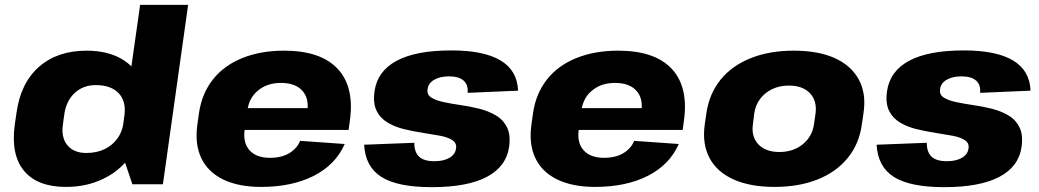

<svg xmlns="http://www.w3.org/2000/svg" viewBox="-20 -760 4285 792"><path d="M252 11Q134 11 79 -55.5Q24 -122 41 -246L48 -294Q65 -418 141 -484.5Q217 -551 337 -551Q420 -551 478 -519Q503 -505 522 -486L558 -740H756L652 0H526L496 -89Q458 -47 405 -22Q337 11 252 11ZM336 -129Q379 -129 412 -145Q445 -161 466 -191Q482 -214 488 -245L494 -290Q499 -343 471 -374Q439 -409 375 -409Q323 -409 288 -376.5Q253 -344 245 -287L240 -250Q231 -194 257.5 -161.5Q284 -129 336 -129Z M1057 11Q964 11 901 -19.5Q838 -50 810.5 -107.5Q783 -165 794 -245L801 -295Q813 -375 858.5 -432.5Q904 -490 979.5 -520.5Q1055 -551 1152 -551Q1303 -551 1373 -476Q1443 -401 1423 -261L1418 -224H989V-223Q982 -170 1010 -139.5Q1038 -109 1094 -109Q1141 -109 1173 -128Q1205 -147 1218 -179L1402 -166Q1364 -80 1274 -34.5Q1184 11 1057 11ZM1002 -314H1249Q1252 -359 1226 -387Q1197 -418 1139 -418Q1082 -418 1045 -387Q1011 -360 1002 -314Z M1761 12Q1620 12 1553.5 -30Q1487 -72 1482 -163L1689 -171Q1689 -132 1709 -113.5Q1729 -95 1772 -95Q1810 -95 1834 -109Q1858 -123 1861 -147Q1865 -169 1846.5 -181.5Q1828 -194 1795.5 -200Q1763 -206 1724.5 -212Q1686 -218 1648 -227Q1610 -236 1579.5 -254Q1549 -272 1533.5 -303Q1518 -334 1525 -384Q1537 -467 1616.5 -509.5Q1696 -552 1842 -552Q1976 -552 2045 -510.5Q2114 -469 2117 -386L1909 -377Q1912 -410 1892.5 -427.5Q1873 -445 1832 -445Q1795 -445 1771 -431Q1747 -417 1744 -393Q1740 -370 1758.5 -358Q1777 -346 1809.5 -339Q1842 -332 1880.5 -326.5Q1919 -321 1957 -311.5Q1995 -302 2025.5 -284Q2056 -266 2071.5 -234.5Q2087 -203 2080 -154Q2068 -72 1987.5 -30Q1907 12 1761 12Z M2435 11Q2342 11 2279 -19.5Q2216 -50 2188.5 -107.5Q2161 -165 2172 -245L2179 -295Q2191 -375 2236.5 -432.5Q2282 -490 2357.5 -520.5Q2433 -551 2530 -551Q2681 -551 2751 -476Q2821 -401 2801 -261L2796 -224H2367V-223Q2360 -170 2388 -139.5Q2416 -109 2472 -109Q2519 -109 2551 -128Q2583 -147 2596 -179L2780 -166Q2742 -80 2652 -34.5Q2562 11 2435 11ZM2380 -314H2627Q2630 -359 2604 -387Q2575 -418 2517 -418Q2460 -418 2423 -387Q2389 -360 2380 -314Z M3175 11Q3075 11 3006.5 -19.5Q2938 -50 2907 -108Q2876 -166 2887 -246L2894 -294Q2906 -374 2952.5 -431.5Q2999 -489 3076.5 -520Q3154 -551 3254 -551Q3355 -551 3423 -520.5Q3491 -490 3522.5 -432Q3554 -374 3542 -294L3535 -246Q3524 -166 3476.5 -108Q3429 -50 3352 -19.5Q3275 11 3175 11ZM3195 -133Q3252 -133 3291.5 -165Q3331 -197 3338 -249L3344 -291Q3351 -344 3321 -375.5Q3291 -407 3234 -407Q3196 -407 3165.5 -392.5Q3135 -378 3115.5 -352Q3096 -326 3091 -291L3086 -249Q3078 -197 3108 -165Q3138 -133 3195 -133Z M3875 12Q3734 12 3667.5 -30Q3601 -72 3596 -163L3803 -171Q3803 -132 3823 -113.5Q3843 -95 3886 -95Q3924 -95 3948 -109Q3972 -123 3975 -147Q3979 -169 3960.5 -181.5Q3942 -194 3909.5 -200Q3877 -206 3838.5 -212Q3800 -218 3762 -227Q3724 -236 3693.5 -254Q3663 -272 3647.5 -303Q3632 -334 3639 -384Q3651 -467 3730.5 -509.5Q3810 -552 3956 -552Q4090 -552 4159 -510.5Q4228 -469 4231 -386L4023 -377Q4026 -410 4006.5 -427.5Q3987 -445 3946 -445Q3909 -445 3885 -431Q3861 -417 3858 -393Q3854 -370 3872.5 -358Q3891 -346 3923.5 -339Q3956 -332 3994.5 -326.5Q4033 -321 4071 -311.5Q4109 -302 4139.5 -284Q4170 -266 4185.5 -234.5Q4201 -203 4194 -154Q4182 -72 4101.5 -30Q4021 12 3875 12Z"/></svg>

Font: Pathway Extreme 8pt Thin 12pt ExtraBold
Style: Italic
Weight: 800
Italic angle: -8°
Version: Version 1.001;gftools[0.9.26]